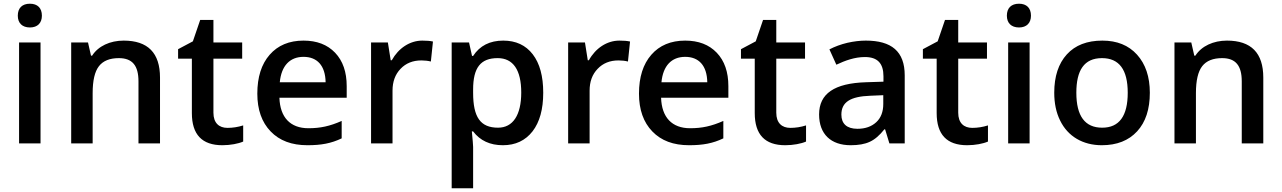

<svg xmlns="http://www.w3.org/2000/svg" viewBox="-20 -767 6855 1027"><path d="M196.8 -540H82V0H196.8ZM75.2 -683.1C75.2 -644 98.6 -620.1 140.1 -620.1C180.7 -620.1 204.1 -644 204.1 -683.1C204.1 -724.1 180.7 -747.1 140.1 -747.1C98.6 -747.1 75.2 -724.1 75.2 -683.1Z M835.9 -352.1C835.9 -483.9 771 -549.8 641.6 -549.8C568.8 -549.8 505.4 -520.5 472.7 -469.2H466.8L450.7 -540H360.8V0H475.6V-269C475.6 -336.4 486.8 -384.3 509.3 -413.1C531.7 -441.9 567.4 -456.1 615.7 -456.1C688.5 -456.1 720.7 -415.5 720.7 -332V0H835.9Z M1196.8 -83C1151.9 -83 1121.6 -108.9 1121.6 -164.1V-453.1H1275.4V-540H1121.6V-660.2H1050.8L1011.7 -545.9L932.6 -503.9V-453.1H1006.3V-162.1C1006.3 -47.4 1060.5 9.8 1169.4 9.8C1212.4 9.8 1255.4 1.5 1280.8 -9.8V-96.2C1252.9 -87.4 1224.6 -83 1196.8 -83Z M1624.5 9.8C1698.2 9.8 1751.5 0 1807.6 -26.9V-120.1C1744.6 -92.3 1693.8 -81.1 1629.9 -81.1C1532.7 -81.1 1478 -139.2 1474.6 -244.1H1834.5V-306.2C1834.5 -381.8 1814 -441.4 1772.5 -484.9C1731 -528.3 1674.8 -549.8 1603.5 -549.8C1526.9 -549.8 1466.3 -524.4 1422.4 -474.1C1378.4 -423.8 1356.4 -354.5 1356.4 -266.1C1356.4 -180.2 1380.4 -112.8 1427.7 -64C1475.1 -14.6 1540.5 9.8 1624.5 9.8ZM1603.5 -462.9C1676.3 -462.9 1720.2 -416.5 1721.7 -327.1H1476.6C1484.9 -415.5 1530.8 -462.9 1603.5 -462.9Z M2238.8 -549.8C2172.4 -549.8 2111.3 -509.3 2075.7 -444.8H2069.8L2054.7 -540H1964.8V0H2079.6V-282.2C2079.6 -330.1 2093.8 -369.1 2122.6 -398.9C2150.9 -428.7 2188 -443.8 2233.9 -443.8C2251.5 -443.8 2268.6 -441.9 2284.7 -438L2295.9 -544.9C2280.8 -548.3 2261.7 -549.8 2238.8 -549.8Z M2669.9 9.8C2737.3 9.8 2790 -15.1 2828.6 -64.5C2866.7 -113.8 2885.7 -182.6 2885.7 -271C2885.7 -359.4 2867.2 -427.7 2829.6 -476.6C2792 -525.4 2739.3 -549.8 2671.9 -549.8C2600.1 -549.8 2546.4 -522.5 2510.7 -467.8H2504.9C2496.6 -505.9 2491.2 -529.8 2488.8 -540H2396V240.2H2510.7V19C2510.7 9.3 2508.3 -18.6 2503.9 -64H2510.7C2548.3 -14.6 2601.6 9.8 2669.9 9.8ZM2642.1 -456.1C2724.6 -456.1 2768.1 -393.1 2768.1 -272C2768.1 -151.4 2723.6 -84 2644 -84C2549.8 -84 2510.7 -139.6 2510.7 -271V-288.1C2510.7 -405.3 2550.8 -456.1 2642.1 -456.1Z M3293 -549.8C3226.6 -549.8 3165.5 -509.3 3129.9 -444.8H3124L3108.9 -540H3019V0H3133.8V-282.2C3133.8 -330.1 3147.9 -369.1 3176.8 -398.9C3205.1 -428.7 3242.2 -443.8 3288.1 -443.8C3305.7 -443.8 3322.8 -441.9 3338.9 -438L3350.1 -544.9C3335 -548.3 3315.9 -549.8 3293 -549.8Z M3666 9.8C3739.7 9.8 3793 0 3849.1 -26.9V-120.1C3786.1 -92.3 3735.4 -81.1 3671.4 -81.1C3574.2 -81.1 3519.5 -139.2 3516.1 -244.1H3876V-306.2C3876 -381.8 3855.5 -441.4 3814 -484.9C3772.5 -528.3 3716.3 -549.8 3645 -549.8C3568.4 -549.8 3507.8 -524.4 3463.9 -474.1C3419.9 -423.8 3397.9 -354.5 3397.9 -266.1C3397.9 -180.2 3421.9 -112.8 3469.2 -64C3516.6 -14.6 3582 9.8 3666 9.8ZM3645 -462.9C3717.8 -462.9 3761.7 -416.5 3763.2 -327.1H3518.1C3526.4 -415.5 3572.3 -462.9 3645 -462.9Z M4207.5 -83C4162.6 -83 4132.3 -108.9 4132.3 -164.1V-453.1H4286.1V-540H4132.3V-660.2H4061.5L4022.5 -545.9L3943.4 -503.9V-453.1H4017.1V-162.1C4017.1 -47.4 4071.3 9.8 4180.2 9.8C4223.1 9.8 4266.1 1.5 4291.5 -9.8V-96.2C4263.7 -87.4 4235.4 -83 4207.5 -83Z M4819.3 0V-363.8C4819.3 -492.2 4748.5 -549.8 4611.3 -549.8C4580.6 -549.8 4547.4 -545.9 4512.7 -538.1C4478 -529.8 4445.8 -518.1 4416.5 -502.9L4453.6 -420.9C4500.5 -442.9 4551.3 -461.9 4606.4 -461.9C4674.3 -461.9 4705.6 -427.7 4705.6 -358.9V-330.1L4612.3 -327.1C4442.9 -321.8 4361.3 -266.1 4361.3 -154.8C4361.3 -49.8 4424.3 9.8 4530.3 9.8C4571.8 9.8 4605.5 3.9 4631.8 -8.3C4658.2 -20 4684.6 -42.5 4710.4 -75.2H4714.4L4737.3 0ZM4566.4 -78.1C4509.3 -78.1 4480.5 -105.5 4480.5 -153.8C4480.5 -220.2 4527.3 -251 4635.3 -254.9L4704.6 -257.8V-210.9C4704.6 -168.9 4691.9 -136.2 4667 -113.3C4641.6 -89.8 4607.9 -78.1 4566.4 -78.1Z M5180.7 -83C5135.7 -83 5105.5 -108.9 5105.5 -164.1V-453.1H5259.3V-540H5105.5V-660.2H5034.7L4995.6 -545.9L4916.5 -503.9V-453.1H4990.2V-162.1C4990.2 -47.4 5044.4 9.8 5153.3 9.8C5196.3 9.8 5239.3 1.5 5264.6 -9.8V-96.2C5236.8 -87.4 5208.5 -83 5180.7 -83Z M5487.3 -540H5372.6V0H5487.3ZM5365.7 -683.1C5365.7 -644 5389.2 -620.1 5430.7 -620.1C5471.2 -620.1 5494.6 -644 5494.6 -683.1C5494.6 -724.1 5471.2 -747.1 5430.7 -747.1C5389.2 -747.1 5365.7 -724.1 5365.7 -683.1Z M6130.4 -271C6130.4 -356.4 6107.4 -424.3 6062 -474.6C6016.6 -524.9 5954.6 -549.8 5876.5 -549.8C5794.9 -549.8 5731.4 -525.4 5686.5 -476.1C5641.6 -426.8 5619.1 -358.4 5619.1 -271C5619.1 -214.8 5629.4 -165 5650.4 -122.6C5691.9 -37.1 5772.5 9.8 5873.5 9.8C5954.1 9.8 6017.1 -15.1 6062.5 -64.5C6107.9 -113.8 6130.4 -182.6 6130.4 -271ZM5737.3 -271C5737.3 -390.1 5778.3 -456.1 5874.5 -456.1C5966.3 -456.1 6012.2 -394.5 6012.2 -271C6012.2 -146.5 5966.8 -84 5875.5 -84C5783.2 -84 5737.3 -146.5 5737.3 -271Z M6737.3 -352.1C6737.3 -483.9 6672.4 -549.8 6543 -549.8C6470.2 -549.8 6406.7 -520.5 6374 -469.2H6368.2L6352.1 -540H6262.2V0H6377V-269C6377 -336.4 6388.2 -384.3 6410.6 -413.1C6433.1 -441.9 6468.8 -456.1 6517.1 -456.1C6589.8 -456.1 6622.1 -415.5 6622.1 -332V0H6737.3Z"/></svg>

Font: Samim Medium
Style: Regular
Weight: 500
Foundry: DejaVu fonts team - Redesigned by Saber Rastikerdar
Version: Version 4.0.5